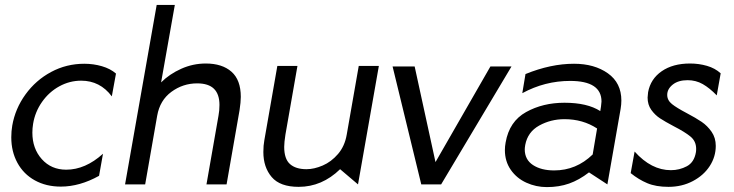

<svg xmlns="http://www.w3.org/2000/svg" viewBox="-20 -752 2992 783"><path d="M324 -492Q251 -492 188.5 -458.5Q126 -425 84 -367Q42 -309 30 -240Q26 -217 26 -192Q26 -134 51 -88Q76 -42 122 -16.5Q168 9 228 9Q305 9 384 -35L400 -125Q328 -60 250 -60Q189 -60 150.5 -103Q112 -146 112 -211Q112 -229 115 -247Q123 -296 151.5 -336.5Q180 -377 222 -400Q264 -423 311 -423Q388 -423 436 -359L453 -452Q430 -472 395.5 -482Q361 -492 324 -492Z M962 -357Q962 -426 924 -459.5Q886 -493 819 -493Q767 -493 719 -471.5Q671 -450 637 -416L693 -732H619L490 0H572L621 -280Q632 -343 679 -377.5Q726 -412 784 -412Q830 -412 852.5 -390Q875 -368 875 -324Q875 -301 871 -280L822 0H904L957 -303Q962 -336 962 -357Z M1054 -132Q1054 -70 1088 -30Q1122 10 1198 10Q1293 10 1367 -62L1440 0L1525 -483H1443L1394 -203Q1386 -156 1358.5 -124Q1331 -92 1296 -77Q1261 -62 1230 -62Q1186 -62 1162.5 -83Q1139 -104 1139 -153Q1139 -171 1144 -203L1193 -483H1111L1058 -180Q1054 -159 1054 -132Z M2066 -481H1980L1756 -91L1671 -481H1581L1698 0H1779Z M2240 -57Q2187 -57 2153.5 -79Q2120 -101 2120 -143Q2120 -149 2122 -161Q2132 -214 2179 -240Q2226 -266 2282 -266Q2357 -266 2415 -228L2397 -122Q2330 -57 2240 -57ZM2514 -342Q2514 -414 2459 -453Q2404 -492 2321 -492Q2226 -492 2123 -450L2110 -372Q2202 -422 2305 -422Q2433 -422 2433 -338Q2433 -332 2431 -318L2428 -299Q2375 -333 2282 -333Q2194 -333 2125.5 -295Q2057 -257 2042 -171Q2039 -155 2039 -140Q2039 -94 2063 -59.5Q2087 -25 2126.5 -7Q2166 11 2210 11Q2260 11 2301 -3.5Q2342 -18 2382 -49L2457 0L2511 -308Q2514 -326 2514 -342Z M2716 -58Q2636 -58 2568 -134L2552 -46Q2584 -20 2619.5 -5Q2655 10 2706 10Q2761 10 2805.5 -13.5Q2850 -37 2874.5 -75Q2899 -113 2899 -157Q2899 -190 2882 -214.5Q2865 -239 2841.5 -255Q2818 -271 2780 -291Q2740 -312 2720.5 -327.5Q2701 -343 2701 -365Q2701 -389 2723.5 -407Q2746 -425 2784 -425Q2818 -425 2846 -409Q2874 -393 2903 -363L2919 -453Q2896 -474 2863 -483.5Q2830 -493 2794 -493Q2724 -493 2678.5 -461.5Q2633 -430 2623 -376Q2621 -360 2621 -354Q2621 -325 2636 -304Q2651 -283 2671.5 -269.5Q2692 -256 2728 -237Q2773 -214 2796 -195Q2819 -176 2819 -145Q2819 -136 2818 -131Q2811 -90 2781 -74Q2751 -58 2716 -58Z"/></svg>

Font: Geom Light
Style: Italic
Weight: 300
Italic angle: -10°
Version: Version 1.102